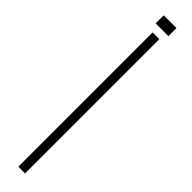

<svg xmlns="http://www.w3.org/2000/svg" viewBox="-314 -846 809 809"><g transform="rotate(45 90.0 -442.0)"><path d="M70 0V-800H110V0ZM52 -836V-884H128V-836Z"/></g></svg>

Font: Big Shoulders Text Thin
Style: Regular
Weight: 100
Designer: Patric King
Foundry: XO Type Co
Version: Version 1.000; ttfautohint (v1.8.2)